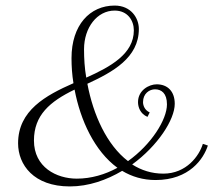

<svg xmlns="http://www.w3.org/2000/svg" viewBox="-20 -676 777 690"><path d="M709 -159C696 -116 650 -52 567 -52C525 -52 488 -64 455 -85C547 -152 608 -246 608 -303C608 -348 582 -373 543 -373C516 -373 476 -352 476 -309C476 -291 484 -267 510 -256L518 -272C500 -280 494 -297 494 -309C494 -340 517 -355 537 -355C560 -355 580 -341 580 -301C580 -246 524 -157 440 -97C364 -155 315 -263 294 -375C385 -417 479 -468 479 -572C479 -611 451 -656 392 -656C303 -656 237 -586 237 -467C237 -438 239 -407 244 -377C144 -333 45 -279 45 -161C45 -84 101 -6 231 -6C299 -6 363 -29 419 -62C454 -41 494 -29 539 -29C661 -29 712 -106 727 -153ZM256 -34C183 -34 102 -75 102 -171C102 -262 159 -311 248 -354C269 -243 320 -133 402 -73C358 -49 308 -34 256 -34ZM282 -499C282 -577 329 -638 392 -638C439 -638 461 -602 461 -567C461 -482 377 -436 290 -397C284 -431 282 -466 282 -499Z"/></svg>

Font: Clicker Script
Style: Regular
Weight: 400
Designer: Astigmatic (AOETI)
Foundry: Astigmatic (AOETI)
Version: Version 1.000